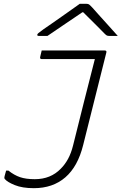

<svg xmlns="http://www.w3.org/2000/svg" viewBox="-20 -964 636 1004"><path d="M162 -27Q245 -27 298 -82Q320 -104 336 -133.5Q352 -163 362 -203Q390 -316 418.5 -429Q447 -542 476 -655H198Q192 -655 190.5 -658.5Q189 -662 190 -666Q192 -675 194 -683Q196 -691 198 -700H528Q539 -700 536 -689Q506 -568 475.5 -447.5Q445 -327 415 -206Q387 -93 321.5 -36.5Q256 20 157 20Q97 20 57.5 4Q18 -12 5 -28Q1 -33 4 -43Q6 -51 8 -57.5Q10 -64 12 -72H24Q54 -48 85 -37.5Q116 -27 162 -27ZM397 -944H433Q441 -944 446 -940.5Q451 -937 464 -923Q474 -912 497 -886Q520 -860 547.5 -830Q575 -800 596 -776H556Q544 -776 539.5 -778Q535 -780 528 -787Q513 -802 485 -830.5Q457 -859 415 -900H411Q350 -859 306 -829Q262 -799 228 -776H185Q173 -776 175 -783Q176 -787 181.5 -791.5Q187 -796 206 -810Q222 -821 248 -839Q274 -857 303 -877.5Q332 -898 357.5 -916Q383 -934 397 -944Z"/></svg>

Font: Recursive Sn Lnr St Lt
Style: Italic
Weight: 300
Italic angle: -15°
Version: Version 1.079;hotconv 1.0.112;makeotfexe 2.5.65598; ttfautoh